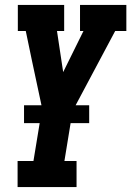

<svg xmlns="http://www.w3.org/2000/svg" viewBox="-20 -550 540 775"><path d="M51 205V100H115L150 -113L109 -305L84 -425H52V-530Q99 -530 145.5 -530Q192 -530 239 -530V-425H210L235 -259L317 -425H303V-530H490V-425H445L273 -102L240 100H289V205ZM77 -53V-125H340V-53Z"/></svg>

Font: Iosevka Slab Extrabold Oblique
Style: Regular
Weight: 800
Italic angle: -9°
Monospace: yes
Designer: Belleve Invis
Foundry: Belleve Invis
Version: Version 11.1.1; ttfautohint (v1.8.3)